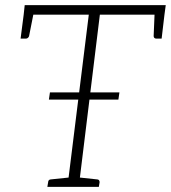

<svg xmlns="http://www.w3.org/2000/svg" viewBox="-20 -726 664 746"><path d="M170 -339 174 -367H444L440 -339ZM242 0 325 -669H72L76 -706H624L619 -669H368L286 0ZM164 0 167 -18Q167 -23 170 -26Q173 -29 178 -29L255 -37V0ZM273 0 282 -37 357 -29Q362 -29 364.5 -26Q367 -23 367 -18L364 0ZM581 -682 619 -669 608 -576H587Q582 -576 579.5 -579Q577 -582 577 -586ZM112 -682 93 -586Q92 -582 88.5 -579Q85 -576 81 -576H60L72 -669Z"/></svg>

Font: Aleo ExtraLight
Style: Italic
Weight: 250
Italic angle: -7°
Designer: Alessio Laiso
Foundry: Alessio Laiso
Version: Version 2.001;gftools[0.9.29]